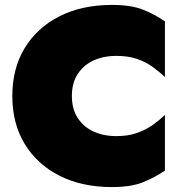

<svg xmlns="http://www.w3.org/2000/svg" viewBox="-20 -740 750 780"><path d="M272 -350Q272 -296 296.5 -259.5Q321 -223 361.5 -205Q402 -187 451 -187Q501 -187 537 -200Q573 -213 600.5 -232.5Q628 -252 650 -273V-47Q609 -19 560.5 0.5Q512 20 435 20Q313 20 222 -26Q131 -72 80.5 -155Q30 -238 30 -350Q30 -462 80.5 -545Q131 -628 222 -674Q313 -720 435 -720Q512 -720 560.5 -701Q609 -682 650 -653V-427Q628 -448 600.5 -468Q573 -488 537 -500.5Q501 -513 451 -513Q402 -513 361.5 -495Q321 -477 296.5 -440.5Q272 -404 272 -350Z"/></svg>

Font: Jost* Black
Style: Regular
Weight: 900
Version: Version 3.7